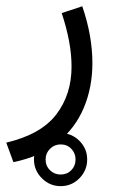

<svg xmlns="http://www.w3.org/2000/svg" viewBox="-20 -270 375 629"><path d="M91.3 252.4Q91.3 216.8 117.2 191.4Q143.1 166 178.7 166Q214.8 166 240.2 191.4Q265.6 216.8 265.6 252.4Q265.6 288.1 240.2 314Q214.8 339.8 178.7 339.8Q143.1 339.8 117.2 314Q91.3 288.1 91.3 252.4ZM129.4 252.4Q129.4 273.4 143.8 287.6Q158.2 301.8 178.7 301.8Q199.7 301.8 213.6 287.6Q227.5 273.4 227.5 252.4Q227.5 231.9 213.6 217.5Q199.7 203.1 178.7 203.1Q158.2 203.1 143.8 217.5Q129.4 231.9 129.4 252.4ZM23.9 261.2 0.5 197.3Q114.3 170.4 164.3 105Q214.4 39.6 214.4 -51.8Q214.4 -92.3 206.1 -136.2Q197.8 -180.2 182.1 -227.1L249.5 -249.5Q282.7 -152.8 282.7 -63.5Q282.7 16.1 254.6 83Q226.6 149.9 169.2 196.5Q111.8 243.2 23.9 261.2Z"/></svg>

Font: Vazirmatn FD Light
Style: Regular
Weight: 300
Designer: Saber Rastikerdar
Foundry: Saber Rastikerdar
Version: Version 33.003